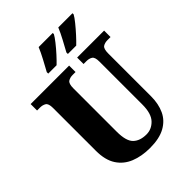

<svg xmlns="http://www.w3.org/2000/svg" viewBox="-261 -1062 1203 1203"><g transform="rotate(-45 340.0 -460.5)"><path d="M350 10Q276 10 219 -13Q162 -36 129.5 -86Q97 -136 97 -218V-598Q97 -637 80.5 -647Q64 -657 41 -657H15V-714H356V-657H330Q307 -657 290.5 -646.5Q274 -636 274 -594V-210Q274 -127 305.5 -96.5Q337 -66 394 -66Q440 -66 474 -101.5Q508 -137 508 -217V-598Q508 -637 492 -647Q476 -657 453 -657H427V-714H666V-657H639Q615 -657 599 -646.5Q583 -636 583 -594V-215Q583 -148 559.5 -97.5Q536 -47 484.5 -18.5Q433 10 350 10ZM402 -784Q420 -817 441.5 -857Q463 -897 477 -931H603V-921Q594 -904 571 -875.5Q548 -847 522 -818.5Q496 -790 476 -771H402ZM228 -784Q246 -817 267.5 -857Q289 -897 303 -931H428V-921Q419 -904 396.5 -875.5Q374 -847 348 -818.5Q322 -790 302 -771H228Z"/></g></svg>

Font: Noto Serif Hebrew Condensed Black
Style: Regular
Weight: 900
Width: 3
Designer: Monotype Design Team
Foundry: Monotype Imaging Inc.
Version: Version 2.004; ttfautohint (v1.8.4.7-5d5b)